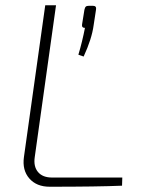

<svg xmlns="http://www.w3.org/2000/svg" viewBox="-20 -710 543 730"><path d="M193 -690 112 -112Q107 -77 124.5 -56Q142 -35 178 -35H445L444 -4Q352 0 169 0Q119 0 91.5 -31.5Q64 -63 71 -113L152 -690ZM319 -688H333Q348 -688 345 -673L336 -614Q329 -562 298 -495L278 -502Q293 -552 303 -604Q290 -604 292 -617L301 -673Q303 -682 306.5 -685Q310 -688 319 -688Z"/></svg>

Font: Exo 2.0 Extra Light
Style: Italic
Weight: 250
Italic angle: -8°
Designer: Natanael Gama
Version: Version 1.001;PS 001.001;hotconv 1.0.70;makeotf.lib2.5.58329